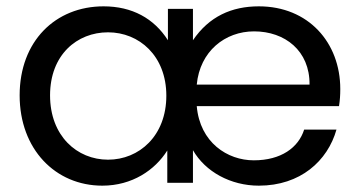

<svg xmlns="http://www.w3.org/2000/svg" viewBox="-20 -577 1136 606"><path d="M957 -310H601C611 -415 690 -478 782 -478C879 -478 958 -417 957 -310ZM42 -276C42 -106 155 9 303 9C397 9 469 -40 508 -102V0H589V-103C628 -35 708 9 797 9C928 9 1014 -69 1042 -168H940C922 -111 867 -71 781 -71C698 -71 611 -127 601 -242H1050C1053 -261 1054 -277 1054 -296C1054 -443 953 -557 797 -557C711 -557 640 -525 589 -450V-549H510V-450C466 -519 397 -557 307 -557C155 -557 42 -447 42 -276ZM138 -276C138 -404 223 -475 321 -475C419 -475 505 -401 505 -275C505 -148 419 -73 321 -73C223 -73 138 -148 138 -276Z"/></svg>

Font: Malmofest
Style: Regular
Weight: 400
Designer: Jonny Pinhorn (Poppins), Kolossal
Version: Version 1.004;Glyphs 3.1.2 (3151)